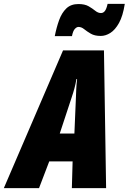

<svg xmlns="http://www.w3.org/2000/svg" viewBox="-78 -979 669 999"><path d="M-58.1 0 250 -716.8H462.9L474.1 0H295.9L299.8 -139.2H178.2L125 0ZM232.9 -284.2H309.1L316.9 -469.2Q317.9 -493.2 318.8 -516.6Q319.8 -540 323.2 -567.9H319.8Q315.4 -542 309.3 -519.3Q303.2 -496.6 294.9 -472.2ZM207 -791Q215.8 -835.9 229.5 -874Q243.2 -912.1 267.1 -935.1Q291 -958 330.1 -958Q363.3 -958 383.3 -946.3Q403.3 -934.6 417.7 -922.9Q432.1 -911.1 447.3 -911.1Q459.5 -911.1 467.8 -921.9Q476.1 -932.6 481.9 -959H571.3Q561.5 -896 541.3 -859.6Q521 -823.2 496.1 -807.6Q471.2 -792 446.3 -792Q414.6 -792 394.5 -803.7Q374.5 -815.4 360.1 -827.1Q345.7 -838.9 330.1 -838.9Q321.3 -838.9 311.5 -828.6Q301.8 -818.4 296.4 -791Z"/></svg>

Font: Open Sans Condensed ExtraBold
Style: Italic
Weight: 800
Width: 3
Italic angle: -12°
Designer: Monotype Design Team
Foundry: Monotype Imaging Inc.
Version: Version 3.003; ttfautohint (v1.8.4)